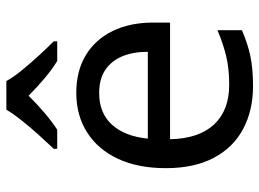

<svg xmlns="http://www.w3.org/2000/svg" viewBox="-126 -746 816 604"><g transform="rotate(-90 282.0 -444.0)"><path d="M292 -612Q361 -612 410.5 -582Q460 -552 486.5 -497.5Q513 -443 513 -370V-317H146Q148 -226 192.5 -178.5Q237 -131 317 -131Q368 -131 407.5 -140.5Q447 -150 489 -168V-91Q448 -73 408 -64.5Q368 -56 313 -56Q237 -56 178.5 -87Q120 -118 87.5 -179.5Q55 -241 55 -330Q55 -418 84.5 -481Q114 -544 167.5 -578Q221 -612 292 -612ZM291 -540Q228 -540 191.5 -499.5Q155 -459 148 -387H421Q421 -433 407 -467Q393 -501 364.5 -520.5Q336 -540 291 -540ZM329 -832Q341 -810 363.5 -782.5Q386 -755 410.5 -728.5Q435 -702 454 -683V-672H392Q366 -688 338 -711.5Q310 -735 283 -762Q256 -735 229 -712Q202 -689 176 -672H116V-683Q135 -703 158.5 -729Q182 -755 204 -782.5Q226 -810 239 -832Z"/></g></svg>

Font: Noto Sans Malayalam UI
Style: Regular
Weight: 400
Designer: Jelle Bosma - Monotype Design Team
Foundry: Monotype Imaging Inc.
Version: Version 2.104